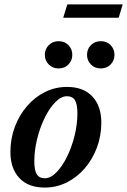

<svg xmlns="http://www.w3.org/2000/svg" viewBox="-20 -835 574 867"><path d="M282.5 -442.5Q357 -442.5 397.2 -399.2Q437.5 -356 437.5 -281.5Q437.5 -222 417.8 -169Q398 -116 363 -75.2Q328 -34.5 281.5 -11.2Q235 12 182 12Q107.5 12 67.2 -31.2Q27 -74.5 27 -148.5Q27 -208.5 46.8 -261.5Q66.5 -314.5 101.5 -355.2Q136.5 -396 182.8 -419.2Q229 -442.5 282.5 -442.5ZM182 -30Q208.5 -30 234.8 -56.8Q261 -83.5 282.5 -127Q304 -170.5 316.8 -222.2Q329.5 -274 329.5 -323.5Q329.5 -365 318.2 -382.8Q307 -400.5 282.5 -400.5Q256 -400.5 229.8 -373.8Q203.5 -347 182 -303.2Q160.5 -259.5 147.8 -208Q135 -156.5 135 -106.5Q135 -65.5 146.2 -47.8Q157.5 -30 182 -30ZM244.5 -526Q217.5 -526 200 -544Q182.5 -562 182.5 -587.5Q182.5 -613 200 -631Q217.5 -649 244.5 -649Q272 -649 289.2 -631Q306.5 -613 306.5 -587.5Q306.5 -562 289.2 -544Q272 -526 244.5 -526ZM435 -526Q407.5 -526 390.2 -544Q373 -562 373 -587.5Q373 -613 390.2 -631Q407.5 -649 435 -649Q462.5 -649 479.8 -631Q497 -613 497 -587.5Q497 -562 479.8 -544Q462.5 -526 435 -526ZM265.5 -755 284 -815H534L516 -755Z"/></svg>

Font: Newsreader Text SemiBold
Style: Italic
Weight: 600
Italic angle: -17°
Designer: Hugues Gentile
Foundry: Production Type
Version: Version 1.001